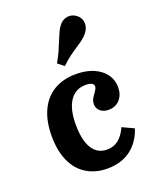

<svg xmlns="http://www.w3.org/2000/svg" viewBox="-131 -757 691 847"><g transform="rotate(-20 215.0 -334.0)"><path d="M43.3 -207.2Q43.3 -277 66.4 -326.6Q89.4 -376.2 132.9 -402.3Q176.4 -428.3 237.9 -428.3Q283.4 -428.3 318.6 -413.4Q353.8 -398.4 373.3 -371.7Q392.8 -345 392.8 -310.2Q392.8 -275.8 373.1 -253.2Q353.5 -230.6 320 -230.6Q295.8 -230.6 281.1 -243.2Q266.3 -255.9 266.3 -276Q266.3 -288.6 271.2 -298.6Q276.1 -308.5 285.1 -320.3Q291.8 -329.9 295.3 -336.2Q298.7 -342.5 298.7 -349.1Q298.7 -358.3 288.7 -363.5Q278.7 -368.7 261.5 -368.7Q212.8 -368.7 186.6 -329.8Q160.5 -290.9 160.5 -219.3Q160.5 -145.8 184.2 -107Q207.9 -68.1 253.5 -68.1Q284.6 -68.1 307.1 -85.7Q329.7 -103.3 346.1 -139.5L400.2 -114.2Q379.9 -53.2 335.3 -20.9Q290.7 11.3 227.7 11.3Q170.5 11.3 128.7 -14.7Q86.9 -40.8 65.1 -89.9Q43.3 -139.1 43.3 -207.2ZM218.8 -594.1Q226.9 -613.9 233.1 -627.7Q239.2 -641.5 247.7 -652.8Q264.3 -675.1 287.9 -678.4Q311.5 -681.7 331.5 -665.7Q349.3 -651.5 351.2 -628.4Q353.2 -605.3 337.1 -584.7Q327.3 -572 314.4 -561.8Q301.6 -551.5 283.6 -539.9Q263.5 -527.2 244.8 -513.2Q226.1 -499.3 203.7 -478L175.1 -501Q190.4 -528.3 199.9 -549.2Q209.4 -570.1 218.8 -594.1Z"/></g></svg>

Font: Playfair Micro SmCond SmLight
Style: Regular
Weight: 360
Width: 4
Designer: Claus Eggers Sørensen
Foundry: Claus Eggers Sørensen
Version: Version 2.100;Glyphs 3.2 (3219)